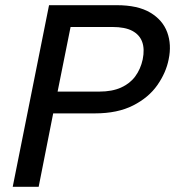

<svg xmlns="http://www.w3.org/2000/svg" viewBox="-20 -720 675 740"><path d="M363 -367Q412 -367 446.5 -382.5Q481 -398 501.5 -426Q522 -454 530 -491Q538 -531 528 -558.5Q518 -586 490 -601Q462 -616 413 -616H252L202 -367ZM630 -491Q620 -440 586.5 -392Q553 -344 493 -313.5Q433 -283 346 -283H185L129 0H29L169 -700H430Q511 -700 559 -671.5Q607 -643 624.5 -595.5Q642 -548 630 -491Z"/></svg>

Font: Albert Sans Medium
Style: Italic
Weight: 500
Italic angle: -11.25°
Designer: Andreas Rasmussen
Foundry: a.Foundry
Version: Version 1.025